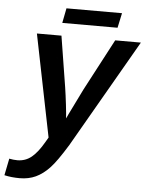

<svg xmlns="http://www.w3.org/2000/svg" viewBox="-105 -715 745 970"><g transform="rotate(5 268.0 -230.5)"><path d="M31.2 207.5Q-11.2 207.5 -46.4 199.2L-29.3 113.8Q-7.8 118.2 11.7 118.2Q52.7 118.2 83.7 92.8Q114.7 67.4 145.5 13.7L159.2 -9.8L54.7 -528.3H179.2L220.7 -269Q223.1 -252.9 226.3 -229.7Q229.5 -206.5 232.2 -182.6Q234.9 -158.7 236.8 -139.9Q238.8 -121.1 238.8 -113.8Q241.2 -118.7 243.7 -123.8Q246.1 -128.9 248.5 -134.3L313.5 -266.6L451.7 -528.3H582L267.1 18.6Q213.9 105.5 181.6 139.2Q148.9 173.8 112.8 190.7Q76.7 207.5 31.2 207.5ZM474.1 -668 458 -592.8H177.7L192.4 -668Z"/></g></svg>

Font: Arimo SemiBold
Style: Italic
Weight: 600
Italic angle: -12°
Version: Version 1.33